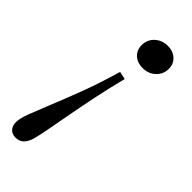

<svg xmlns="http://www.w3.org/2000/svg" viewBox="-220 -461 688 688"><g transform="rotate(45 124.0 -116.5)"><path d="M123.7 -239 153.5 -232.6Q138.1 -172.9 125.9 -114.8Q113.8 -56.6 104.4 -6Q95 44.5 87.9 83.1Q80.8 121.8 75.4 142.4Q69.4 167.1 57 179.9Q44.6 192.7 25.1 192.7Q7.6 192.7 -2.8 181.8Q-13.1 170.9 -13.1 151.6Q-13.1 133.2 -0.9 100.9Q11.4 68.6 31 20.6Q50.6 -27.4 75.2 -91.9Q99.8 -156.4 123.7 -239ZM178.9 -426.1Q205.5 -426.1 222.5 -410.5Q239.5 -395 239.5 -370.3Q239.5 -342.5 219.6 -324.1Q199.8 -305.7 170.8 -305.7Q143.5 -305.7 126.9 -321.3Q110.3 -336.9 110.3 -361.4Q110.3 -389.3 130.1 -407.7Q150 -426.1 178.9 -426.1Z"/></g></svg>

Font: Playfair 5pt SemiExpanded Light 12pt
Style: Italic
Weight: 300
Italic angle: -15.6°
Version: Version 2.000;gftools[0.9.28]